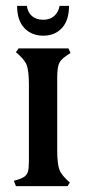

<svg xmlns="http://www.w3.org/2000/svg" viewBox="-20 -631 292 651"><path d="M27 -18Q50 -24 60.5 -30.5Q71 -37 74.5 -48.5Q78 -60 78 -83V-343Q78 -391 70.5 -410.5Q63 -430 34 -454L43 -467H212L219 -451Q190 -434 182 -419.5Q174 -405 174 -368V-122Q174 -75 181.5 -55.5Q189 -36 217 -12L209 0H34ZM38 -611H71Q74 -589 88.5 -576.5Q103 -564 127 -564Q149 -564 163.5 -576.5Q178 -589 182 -611H214Q214 -562 190 -536Q166 -510 127 -510Q87 -510 62.5 -536Q38 -562 38 -611Z"/></svg>

Font: Katibeh
Style: Regular
Weight: 400
Designer: Arabic design by Kourosh Beigpour, Latin design by Eduardo Tunni, engineering by Lasse Fister
Version: Version 1.0010g